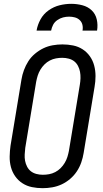

<svg xmlns="http://www.w3.org/2000/svg" viewBox="-20 -975 540 1003"><path d="M203 8Q174 8 147 2.5Q120 -3 97.5 -17.5Q75 -32 59.5 -54Q44 -76 37 -102.5Q30 -129 30.5 -157.5Q31 -186 35 -214L92 -559Q96 -584 105 -608.5Q114 -633 128 -655Q142 -677 163 -694.5Q184 -712 207 -723Q230 -734 255.5 -738.5Q281 -743 306 -743Q335 -743 362 -737.5Q389 -732 411.5 -717.5Q434 -703 449.5 -681Q465 -659 472 -632.5Q479 -606 479 -577.5Q479 -549 474 -521L417 -176Q413 -151 404.5 -126.5Q396 -102 381.5 -80Q367 -58 346.5 -40.5Q326 -23 302.5 -12Q279 -1 253.5 3.5Q228 8 203 8ZM204 -62Q220 -62 236.5 -65Q253 -68 268.5 -76Q284 -84 296.5 -96.5Q309 -109 318 -124Q327 -139 332 -155Q337 -171 340 -187L397 -532Q400 -549 400.5 -566.5Q401 -584 398 -600Q395 -616 387.5 -630.5Q380 -645 368 -654.5Q356 -664 339.5 -668.5Q323 -673 305 -673Q289 -673 272.5 -670Q256 -667 240.5 -659Q225 -651 212.5 -638.5Q200 -626 191 -611Q182 -596 177 -580Q172 -564 169 -548L112 -203Q110 -186 109 -168.5Q108 -151 111 -135Q114 -119 121.5 -104.5Q129 -90 141 -80.5Q153 -71 169.5 -66.5Q186 -62 204 -62ZM171 -815Q176 -845 191.5 -873.5Q207 -902 234 -921Q261 -940 291.5 -947.5Q322 -955 352 -955Q382 -955 410.5 -947.5Q439 -940 459 -921Q479 -902 485.5 -873.5Q492 -845 487 -815H411Q414 -831 410.5 -845.5Q407 -860 396.5 -870Q386 -880 371.5 -884Q357 -888 341 -888Q325 -888 309.5 -884Q294 -880 279.5 -870Q265 -860 257.5 -845.5Q250 -831 247 -815Z"/></svg>

Font: Iosevka Term Oblique
Style: Regular
Weight: 400
Italic angle: -9°
Monospace: yes
Designer: Belleve Invis
Foundry: Belleve Invis
Version: Version 31.4.0